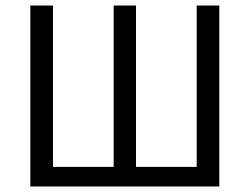

<svg xmlns="http://www.w3.org/2000/svg" viewBox="-20 -676 905 696"><path d="M90 0H775V-656H693V-71H473V-656H392V-71H172V-656H90Z"/></svg>

Font: Giro Sans Regular
Style: Regular
Weight: 400
Designer: Paul D. Hunt
Foundry: Adobe Systems Incorporated
Version: Version 1.000;PS 1.0;hotconv 1.0.88;makeotf.lib2.5.647800